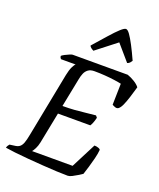

<svg xmlns="http://www.w3.org/2000/svg" viewBox="-180 -1067 970 1171"><g transform="rotate(20 304.5 -481.5)"><path d="M403 0Q374 0 331 -2Q288 -4 238.5 -7.5Q189 -11 141 -15Q93 -19 53.5 -23.5Q14 -28 -9 -32Q-7 -40 -3 -46.5Q1 -53 5 -57L34 -61Q56 -63 68 -72Q80 -81 87.5 -100.5Q95 -120 102 -158L183 -573Q190 -608 200 -628.5Q210 -649 217 -654H122Q120 -656 117 -660.5Q114 -665 114 -673Q121 -679 134.5 -686Q148 -693 161.5 -698.5Q175 -704 180 -704H537Q560 -696 583 -682Q606 -668 618 -652Q608 -617 597.5 -583.5Q587 -550 576.5 -526.5Q566 -503 554 -494Q544 -487 530.5 -492.5Q517 -498 513 -501L516 -638Q499 -642 470 -646Q441 -650 407.5 -652.5Q374 -655 339 -655Q314 -655 299 -644Q284 -633 276.5 -615Q269 -597 265 -575L228 -389Q269 -389 304 -391.5Q339 -394 372 -398Q405 -402 440 -405L450 -393Q445 -372 439 -357.5Q433 -343 428 -336H218L178 -134Q173 -110 164 -92.5Q155 -75 148 -67H411L494 -229Q509 -229 521.5 -224Q534 -219 533 -213Q531 -189 523 -157Q515 -125 506 -95Q497 -65 490 -44Q480 -37 463 -26.5Q446 -16 430 -8Q414 0 403 0ZM290 -770Q280 -775 272.5 -781Q265 -787 263 -794Q308 -845 341.5 -883Q375 -921 398 -942Q421 -963 432 -963Q443 -963 458 -942Q473 -921 493 -883Q513 -845 536 -794Q532 -788 526 -780.5Q520 -773 509 -770L421 -872Z"/></g></svg>

Font: Texturina 12pt
Style: Italic
Weight: 400
Italic angle: -11°
Designer: Guillermo Torres Carreño
Foundry: Omnibus-Type
Version: Version 1.002